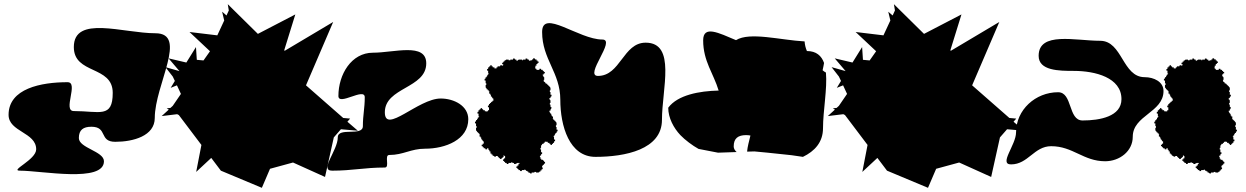

<svg xmlns="http://www.w3.org/2000/svg" viewBox="-20 -816 5956 918"><path d="M153 -102C153 -52 25 0 75 0C179 0 477 59 477 -45C477 -93 357 -108 357 -156C357 -195 378 -210 417 -210C496 -210 452 -138 531 -138C617 -138 720 -166 720 -252C720 -410 881 -657 723 -657C569 -657 333 -745 333 -591C333 -459 519 -504 519 -372C519 -249 456 -285 333 -285C278 -285 358 -423 303 -423C177 -423 21 -393 21 -267C21 -185 153 -184 153 -102Z M753 -261 827 -270 835 -266 943 -123 918 6 990 -61 1036 0 1232 82 1271 -9 1381 -39 1534 30 1576 -159 1610 -198 1691 -191 1641 -234 1654 -249 1621 -252 1443 -408 1573 -711 1341 -573 1339 -576 1392 -747 1213 -654 1069 -796 1074 -766 1063 -742 1042 -760 1052 -718 1019 -647 886 -663 984 -571 953 -527 921 -530 917 -591 871 -517 786 -537 838 -476 771 -495 806 -450 816 -429 796 -396 826 -408 845 -367 806 -310 795 -300 777 -298 787 -292Z M1568 0C1666 0 1722 -15 1820 -15C1845 -15 1816 -75 1841 -75C1909 -75 1944 -105 2012 -105C2110 -105 2219 -148 2219 -246C2219 -310 2151 -345 2087 -345C1980 -345 1820 -172 1820 -279C1820 -399 2018 -393 2018 -513C2018 -614 1864 -564 1763 -564C1660 -564 1598 -460 1598 -357C1598 -308 1724 -400 1724 -351C1724 -297 1715 -267 1715 -213C1715 -162 1595 -210 1595 -159C1595 -96 1505 0 1568 0Z M2251 -226H2256V-213H2259V-205H2256V-192H2258V-189H2261V-184H2266V-179H2271V-174H2274V-171H2273V-163H2278V-158H2281V-150H2284V-148H2286V-145H2288V-142H2289V-141H2290V-140H2293V-129H2288V-124H2283V-117H2288V-112H2293V-107H2300V-105H2301V-102H2309V-107H2315V-100H2318V-98H2320V-92H2325V-82H2330V-77H2335V-72H2339V-70H2343V-67H2351V-70H2360V-66H2363V-64H2365V-61H2369V-59H2370V-56H2378V-59H2379V-61H2383V-64H2386V-66H2388V-74H2390V-72H2391V-71H2392V-70H2395V-59H2390V-54H2385V-47H2390V-42H2395V-37H2402V-35H2403V-32H2411V-37H2424V-40H2430V-37H2437V-35H2438V-32H2446V-34H2451V-36H2454V-37H2464V-33H2459V-25H2454V-20H2449V-13H2454V-8H2459V-3H2466V-1H2467V2H2475V-3H2488V-6H2490V-4H2493V-2H2495V1H2501V4H2506V9H2512V11H2514V13H2521V14H2522V9H2535V6H2543V9H2556V7H2559V4H2564V-1H2569V-6H2572V-7H2574V-9H2575V-15H2572V-24H2576V-27H2578V-29H2581V-33H2583V-34H2586V-42H2583V-43H2581V-47H2578V-50H2576V-52H2568V-57H2564V-65H2561V-67H2562V-72H2567V-78H2569V-80H2572V-88H2567V-101H2564V-109H2567V-121H2570V-123H2571V-125H2572V-128H2579V-133H2584V-138H2589V-140H2591V-138H2599V-133H2607V-128H2612V-123H2619V-128H2624V-133H2629V-140H2631V-141H2634V-149H2629V-162H2626V-164H2628V-167H2630V-169H2633V-175H2636V-180H2641V-186H2643V-188H2646V-196H2641V-209H2638V-217H2641V-230H2639V-233H2636V-238H2631V-243H2626V-248H2623V-251H2624V-259H2619V-264H2616V-272H2613V-274H2611V-277H2609V-280H2608V-281H2607V-287H2612V-293H2614V-295H2615V-298H2617V-303H2614V-305H2612V-316H2609V-324H2612V-337H2610V-340H2607V-347H2612V-353H2614V-355H2617V-363H2612V-376H2609V-384H2612V-397H2610V-400H2607V-405H2602V-410H2597V-415H2592V-418H2587V-423H2585V-424H2583V-425H2582V-426H2580V-432H2579V-434H2582V-447H2580V-450H2577V-455H2575V-460H2580V-465H2585V-472H2580V-477H2575V-482H2568V-484H2567V-487H2559V-482H2545V-487H2540V-492H2538V-494H2540V-502H2545V-510H2550V-515H2555V-522H2550V-527H2545V-532H2538V-534H2537V-537H2529V-532H2524V-528H2516V-526H2515V-525H2514V-526H2509V-531H2503V-533H2501V-536H2493V-531H2480V-528H2476V-531H2459V-529H2456V-526H2449V-531H2443V-533H2441V-536H2433V-531H2420V-528H2412V-531H2399V-529H2396V-526H2391V-521H2386V-516H2381V-509H2386V-504H2384V-502H2380V-504H2372V-501H2371V-499H2359V-494H2354V-489H2344V-494H2336V-499H2331V-504H2324V-499H2319V-494H2314V-487H2312V-486H2309V-478H2314V-465H2317V-463H2315V-460H2313V-458H2310V-452H2307V-447H2302V-441H2300V-439H2297V-431H2302V-418H2305V-410H2302V-397H2304V-394H2307V-389H2312V-384H2317V-379H2320V-376H2319V-368H2324V-363H2327V-355H2330V-353H2332V-350H2334V-347H2335V-346H2336V-345H2339V-334H2334V-329H2328V-324H2323V-319H2318V-312H2316V-311H2313V-303H2318V-289H2313V-284H2308V-282H2306V-284H2298V-289H2290V-294H2285V-299H2278V-294H2273V-289H2268V-282H2266V-281H2263V-273H2268V-260H2271V-258H2269V-255H2267V-253H2264V-247H2261V-242H2256V-236H2254V-234H2251Z M2572 -663C2572 -532 2659 -470 2659 -339C2659 -214 2702 -66 2827 -66C2969 -66 3145 -101 3145 -243C3145 -390 3214 -612 3067 -612C2959 -612 2947 -453 2839 -453C2771 -453 2928 -627 2860 -627C2747 -627 2572 -776 2572 -663Z M3175 -301C3175 -252 3201 -204 3233 -170C3255 -147 3291 -120 3320 -104L3413 -86L3502 -89C3493 -97 3488 -106 3488 -116C3488 -155 3509 -170 3548 -170C3556 -170 3562 -169 3568 -168C3561 -140 3554 -114 3552 -91L3587 -92L3650 -86L3764 -74L3819 -66C3875 -93 3915 -136 3915 -203C3915 -286 3936 -392 3929 -469C3923 -472 3918 -476 3913 -480C3916 -492 3918 -504 3920 -515C3908 -549 3883 -572 3838 -572C3832 -586 3828 -602 3827 -618C3712 -624 3565 -665 3499 -624C3416 -659 3342 -697 3342 -623C3342 -523 3392 -464 3416 -383C3324 -381 3220 -362 3175 -301Z M3938 -261 4012 -270 4020 -266 4128 -123 4103 6 4175 -61 4221 0 4417 82 4456 -9 4566 -39 4719 30 4761 -159 4795 -198 4876 -191 4826 -234 4839 -249 4806 -252 4628 -408 4758 -711 4526 -573 4524 -576 4577 -747 4398 -654 4254 -796 4259 -766 4248 -742 4227 -760 4237 -718 4204 -647 4071 -663 4169 -571 4138 -527 4106 -530 4102 -591 4056 -517 3971 -537 4023 -476 3956 -495 3991 -450 4001 -429 3981 -396 4011 -408 4030 -367 3991 -310 3980 -300 3962 -298 3972 -292Z M4814 -30C4896 -30 4924 -117 5006 -117C5110 -117 5160 -45 5264 -45C5333 -45 5396 -93 5396 -162C5396 -265 5543 -278 5543 -381C5543 -425 5497 -447 5453 -447C5346 -447 5347 -621 5240 -621C5122 -621 4946 -667 4946 -549C4946 -478 5043 -477 5114 -477C5217 -477 5342 -445 5342 -342C5342 -259 5239 -240 5156 -240C5086 -240 5109 -375 5039 -375C4931 -375 4838 -291 4838 -183C4838 -123 4754 -30 4814 -30Z M5499 -226H5504V-213H5507V-205H5504V-192H5506V-189H5509V-184H5514V-179H5519V-174H5522V-171H5521V-163H5526V-158H5529V-150H5532V-148H5534V-145H5536V-142H5537V-141H5538V-140H5541V-129H5536V-124H5531V-117H5536V-112H5541V-107H5548V-105H5549V-102H5557V-107H5563V-100H5566V-98H5568V-92H5573V-82H5578V-77H5583V-72H5587V-70H5591V-67H5599V-70H5608V-66H5611V-64H5613V-61H5617V-59H5618V-56H5626V-59H5627V-61H5631V-64H5634V-66H5636V-74H5638V-72H5639V-71H5640V-70H5643V-59H5638V-54H5633V-47H5638V-42H5643V-37H5650V-35H5651V-32H5659V-37H5672V-40H5678V-37H5685V-35H5686V-32H5694V-34H5699V-36H5702V-37H5712V-33H5707V-25H5702V-20H5697V-13H5702V-8H5707V-3H5714V-1H5715V2H5723V-3H5736V-6H5738V-4H5741V-2H5743V1H5749V4H5754V9H5760V11H5762V13H5769V14H5770V9H5783V6H5791V9H5804V7H5807V4H5812V-1H5817V-6H5820V-7H5822V-9H5823V-15H5820V-24H5824V-27H5826V-29H5829V-33H5831V-34H5834V-42H5831V-43H5829V-47H5826V-50H5824V-52H5816V-57H5812V-65H5809V-67H5810V-72H5815V-78H5817V-80H5820V-88H5815V-101H5812V-109H5815V-121H5818V-123H5819V-125H5820V-128H5827V-133H5832V-138H5837V-140H5839V-138H5847V-133H5855V-128H5860V-123H5867V-128H5872V-133H5877V-140H5879V-141H5882V-149H5877V-162H5874V-164H5876V-167H5878V-169H5881V-175H5884V-180H5889V-186H5891V-188H5894V-196H5889V-209H5886V-217H5889V-230H5887V-233H5884V-238H5879V-243H5874V-248H5871V-251H5872V-259H5867V-264H5864V-272H5861V-274H5859V-277H5857V-280H5856V-281H5855V-287H5860V-293H5862V-295H5863V-298H5865V-303H5862V-305H5860V-316H5857V-324H5860V-337H5858V-340H5855V-347H5860V-353H5862V-355H5865V-363H5860V-376H5857V-384H5860V-397H5858V-400H5855V-405H5850V-410H5845V-415H5840V-418H5835V-423H5833V-424H5831V-425H5830V-426H5828V-432H5827V-434H5830V-447H5828V-450H5825V-455H5823V-460H5828V-465H5833V-472H5828V-477H5823V-482H5816V-484H5815V-487H5807V-482H5793V-487H5788V-492H5786V-494H5788V-502H5793V-510H5798V-515H5803V-522H5798V-527H5793V-532H5786V-534H5785V-537H5777V-532H5772V-528H5764V-526H5763V-525H5762V-526H5757V-531H5751V-533H5749V-536H5741V-531H5728V-528H5724V-531H5707V-529H5704V-526H5697V-531H5691V-533H5689V-536H5681V-531H5668V-528H5660V-531H5647V-529H5644V-526H5639V-521H5634V-516H5629V-509H5634V-504H5632V-502H5628V-504H5620V-501H5619V-499H5607V-494H5602V-489H5592V-494H5584V-499H5579V-504H5572V-499H5567V-494H5562V-487H5560V-486H5557V-478H5562V-465H5565V-463H5563V-460H5561V-458H5558V-452H5555V-447H5550V-441H5548V-439H5545V-431H5550V-418H5553V-410H5550V-397H5552V-394H5555V-389H5560V-384H5565V-379H5568V-376H5567V-368H5572V-363H5575V-355H5578V-353H5580V-350H5582V-347H5583V-346H5584V-345H5587V-334H5582V-329H5576V-324H5571V-319H5566V-312H5564V-311H5561V-303H5566V-289H5561V-284H5556V-282H5554V-284H5546V-289H5538V-294H5533V-299H5526V-294H5521V-289H5516V-282H5514V-281H5511V-273H5516V-260H5519V-258H5517V-255H5515V-253H5512V-247H5509V-242H5504V-236H5502V-234H5499Z"/></svg>

Font: Camosport
Style: Regular
Weight: 400
Version: Version 001.000